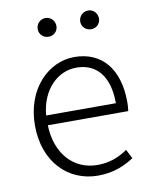

<svg xmlns="http://www.w3.org/2000/svg" viewBox="-85 -812 708 889"><g transform="rotate(-10 269.0 -367.5)"><path d="M304 13C381 13 431 -12 474 -39L452 -82C412 -54 367 -36 310 -36C195 -36 118 -127 115 -257H493C495 -270 496 -284 496 -299C496 -455 419 -547 290 -547C169 -547 56 -439 56 -266C56 -91 167 13 304 13ZM115 -303C126 -425 204 -497 291 -497C384 -497 443 -432 443 -303ZM190 -660C215 -660 234 -679 234 -703C234 -728 215 -748 190 -748C165 -748 146 -728 146 -703C146 -679 165 -660 190 -660ZM391 -660C415 -660 434 -679 434 -703C434 -728 415 -748 391 -748C365 -748 346 -728 346 -703C346 -679 365 -660 391 -660Z"/></g></svg>

Font: Noto Sans T Chinese Light
Style: Regular
Weight: 300
Designer: Ryoko NISHIZUKA (kana & ideographs); Paul D. Hunt (Latin, Greek & Cyrillic); Wenlong ZHANG (bopomofo); Sandoll Communica
Foundry: Adobe Systems Incorporated
Version: Version 1.000;PS 1;hotconv 1.0.78;makeotf.lib2.5.61930